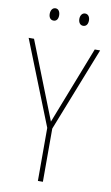

<svg xmlns="http://www.w3.org/2000/svg" viewBox="-97 -936 567 984"><g transform="rotate(10 186.0 -443.5)"><path d="M85 -854C85 -837 93 -823 110 -823C126 -823 134 -836 134 -854C134 -872 126 -887 110 -887C93 -887 85 -871 85 -854ZM239 -855C239 -837 248 -823 264 -823C281 -823 289 -837 289 -855C289 -873 280 -887 264 -887C248 -887 239 -872 239 -855ZM187 -311 28 -714H0L174 -276V0H200V-277L372 -714H344Z"/></g></svg>

Font: Noto Sans Condensed Thin
Style: Regular
Weight: 100
Width: 3
Designer: Monotype Design Team
Foundry: Monotype Imaging Inc.
Version: Version 2.013